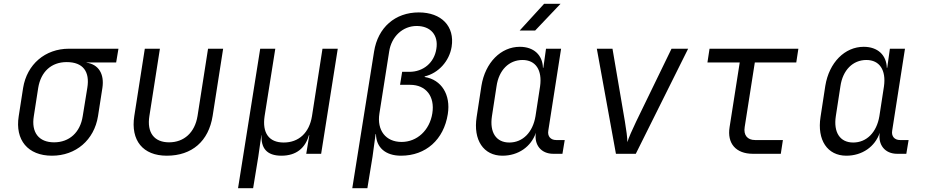

<svg xmlns="http://www.w3.org/2000/svg" viewBox="-20 -805 4840 1005"><path d="M252 10C377 10 473 -72 493 -197L516 -345C527 -418 496 -468 433 -477V-478H588L600 -550H341C216 -550 121 -468 101 -345L78 -197C58 -72 126 10 252 10ZM263 -60C183 -60 143 -112 157 -197L180 -345C194 -430 249 -480 329 -480C415 -480 451 -430 437 -345L413 -197C400 -112 343 -60 263 -60Z M853 10C985 10 1072 -66 1093 -198L1148 -550H1069L1014 -198C1000 -111 943 -60 865 -60C787 -60 748 -111 762 -198L817 -550H738L683 -198C663 -70 728 10 853 10Z M1226 180H1305L1332 15L1348 -97H1349C1346 -31 1375 10 1453 10C1532 10 1578 -31 1597 -97H1599L1583 0H1661L1748 -550H1668L1613 -197C1599 -110 1544 -59 1465 -59C1387 -59 1352 -110 1365 -197L1421 -550H1342Z M1824 180H1903L1930 15L1946 -103H1948C1949 -33 1998 10 2079 10C2209 10 2303 -74 2324 -208C2340 -309 2291 -388 2203 -402V-405C2275 -422 2332 -485 2344 -560C2361 -667 2291 -740 2172 -740C2048 -740 1958 -661 1938 -535ZM2082 -62C1999 -62 1952 -123 1966 -211L2017 -535C2029 -615 2089 -669 2161 -669C2234 -669 2276 -621 2264 -549C2253 -477 2196 -429 2123 -429H2085L2074 -361H2127C2210 -361 2257 -300 2243 -212C2229 -123 2163 -62 2082 -62Z M2700 -645H2781L2914 -785H2828ZM2610 10C2693 10 2760 -37 2785 -110C2775 -47 2812 0 2876 0H2924L2936 -72H2891C2862 -72 2845 -92 2850 -121L2917 -550H2838L2824 -450H2822C2820 -517 2774 -560 2701 -560C2602 -560 2520 -478 2500 -356L2475 -193C2456 -72 2511 10 2610 10ZM2646 -59C2577 -59 2542 -112 2555 -197L2579 -353C2591 -438 2644 -491 2715 -491C2784 -491 2819 -438 2807 -353L2783 -197C2769 -112 2716 -59 2646 -59Z M3204 0H3308L3582 -550H3495L3310 -169C3290 -127 3270 -83 3264 -61C3264 -84 3258 -127 3251 -169L3186 -550H3104Z M3921 0H4067L4078 -72H3932C3892 -72 3871 -98 3878 -140L3931 -478H4148L4159 -550H3694L3683 -478H3852L3799 -140C3785 -54 3832 0 3921 0Z M4410 10C4493 10 4560 -37 4585 -110C4575 -47 4612 0 4676 0H4724L4736 -72H4691C4662 -72 4645 -92 4650 -121L4717 -550H4638L4624 -450H4622C4620 -517 4574 -560 4501 -560C4402 -560 4320 -478 4300 -356L4275 -193C4256 -72 4311 10 4410 10ZM4446 -59C4377 -59 4342 -112 4355 -197L4379 -353C4391 -438 4444 -491 4515 -491C4584 -491 4619 -438 4607 -353L4583 -197C4569 -112 4516 -59 4446 -59Z"/></svg>

Font: JetBrains Mono Light
Style: Italic
Weight: 336
Italic angle: -9°
Monospace: yes
Designer: Philipp Nurullin, Konstantin Bulenkov
Foundry: JetBrains
Version: Version 2.305